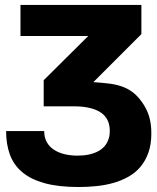

<svg xmlns="http://www.w3.org/2000/svg" viewBox="-20 -749 642 783"><path d="M300.3 13.7Q219.2 13.7 162.8 -1.7Q106.4 -17.1 71.3 -46.4Q36.1 -75.7 20.5 -118.2Q4.9 -160.6 4.9 -214.4H160.2Q160.2 -188 170.9 -169.2Q181.6 -150.4 200.2 -138.2Q218.8 -126 243.7 -120.1Q268.6 -114.3 296.4 -114.3Q346.7 -114.3 380.1 -132.1Q413.6 -149.9 423.8 -185.5Q426.3 -193.4 427 -200.9Q427.7 -208.5 427.7 -215.3Q427.7 -257.3 401.4 -282Q375 -306.6 318.4 -313.5Q310.1 -314.5 301.3 -314.9Q292.5 -315.4 282.7 -315.4H158.2V-421.9L339.8 -602.1H63.5V-729H556.6V-609.9L360.8 -414.1Q396 -411.6 424.6 -408.2Q453.1 -404.8 476.8 -396.5Q500.5 -388.2 520.3 -373.5Q540 -358.9 557.6 -334.5Q578.1 -306.6 587.6 -275.9Q597.2 -245.1 597.2 -205.6Q597.2 -160.2 585.2 -126.5Q573.2 -92.8 552.5 -68.4Q531.7 -43.9 503.4 -28.1Q475.1 -12.2 442.1 -2.9Q409.2 6.3 372.8 10Q336.4 13.7 300.3 13.7Z"/></svg>

Font: Hack
Style: Bold
Weight: 700
Monospace: yes
Designer: Christopher Simpkins
Foundry: Christopher Simpkins
Version: Version 2.017